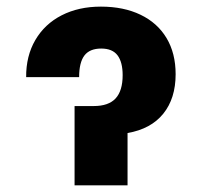

<svg xmlns="http://www.w3.org/2000/svg" viewBox="-20 -557 606 577"><path d="M283.2 -537.1Q351.6 -537.1 402.3 -512.7Q453.1 -488.3 480.5 -442.6Q507.8 -397 507.8 -334Q507.8 -261.2 470.7 -215.3Q433.6 -169.4 363.3 -157.2V0H204.1V-238.3H261.7Q306.2 -238.3 327.4 -261.2Q348.6 -284.2 348.6 -331.1Q348.6 -370.1 333.3 -390.6Q317.9 -411.1 284.2 -411.1Q249.5 -411.1 233.6 -390.1Q217.8 -369.1 217.8 -325.2H58.6Q58.1 -388.7 86.2 -436.8Q114.3 -484.9 165.3 -511Q216.3 -537.1 283.2 -537.1Z"/></svg>

Font: Pretendard Std ExtraBold
Style: Regular
Weight: 800
Designer: Base glyphs from Inter by Rasmus Andersson; Hangeul glyphs from Noto Sans CJK(Source Han Sans) by Jang Soo-young and Kan
Foundry: Kil Hyung-jin
Version: Version 1.309